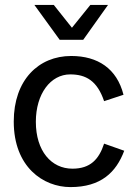

<svg xmlns="http://www.w3.org/2000/svg" viewBox="-20 -750 547 782"><path d="M319 -588 420 -730H348L273 -637L199 -730H120L223 -588ZM267 12C391 12 453 -48 486 -136L404 -165C383 -101 348 -63 275 -63C189 -63 126 -135 126 -254C126 -368 186 -447 266 -447C330 -447 376 -421 404 -338L483 -364C456 -471 378 -522 270 -522C137 -522 36 -424 36 -255C36 -70 156 12 267 12Z"/></svg>

Font: Alpha Lyrae Medium
Style: Regular
Weight: 500
Designer: Nikolay Petroussenko, Plamen Motev
Foundry: Fontfabric LLC
Version: Version 1.000;hotconv 1.0.109;makeotfexe 2.5.65596